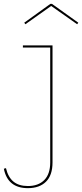

<svg xmlns="http://www.w3.org/2000/svg" viewBox="-79 -761 427 998"><path d="M194 -525V83Q194 150 160 183.5Q126 217 66 217Q-39 217 -59 116L-48 113Q-37 160 -9 183Q19 206 66 206Q120 206 151 175Q182 144 182 83V-514H40V-525ZM328 -643 322 -635 187 -730 53 -635 47 -643 183 -741H191Z"/></svg>

Font: Hepta Slab Thin
Style: Regular
Weight: 250
Designer: Michael LaGattuta
Foundry: Michael LaGattuta
Version: Version 1.100; ttfautohint (v1.8) -l 8 -r 50 -G 200 -x 14 -D